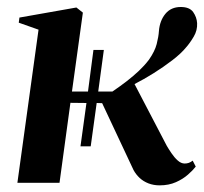

<svg xmlns="http://www.w3.org/2000/svg" viewBox="-20 -536 598 563"><path d="M448 7.5Q430.5 7.5 415.5 1.8Q400.5 -4 389.5 -14.2Q378.5 -24.5 371.5 -37.5L279.5 -233.5L263.5 -234L246 -107H216L233.5 -234L186.5 -234.5L154.5 0H31L93 -449L35 -469.5L37 -484.5L204 -514L223 -499L191 -267.5H238L254 -389.5H284.5L268 -267.5H309.5Q333 -283.5 352 -298.2Q371 -313 387 -328Q403 -343 416.5 -360.5Q434 -385.5 439.5 -407Q445 -428.5 446 -445Q448.5 -475.5 465 -495.5Q481.5 -515.5 510 -515.5Q536 -515.5 546.5 -500.5Q557 -485.5 558 -468Q559 -447 548.2 -428.8Q537.5 -410.5 526 -397.5Q511.5 -379.5 485.5 -359.5Q459.5 -339.5 430.2 -321.2Q401 -303 374.5 -289.5L469 -108.5Q474.5 -99 482.8 -86.8Q491 -74.5 501 -65.5Q511 -56.5 521.5 -56.5Q528 -56.5 533.8 -58.5Q539.5 -60.5 545 -65L554 -47.5Q546 -37 531.2 -24Q516.5 -11 495.8 -1.8Q475 7.5 448 7.5Z"/></svg>

Font: Merriweather 144pt SemiBold
Style: Italic
Weight: 600
Italic angle: -7.8°
Version: Version 2.101